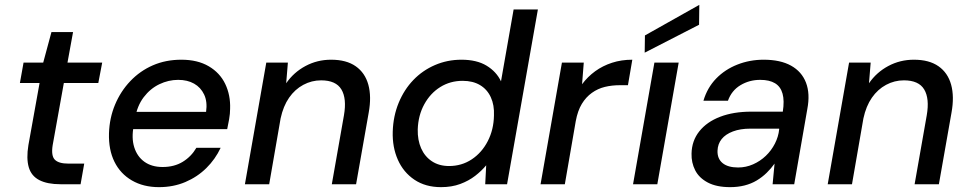

<svg xmlns="http://www.w3.org/2000/svg" viewBox="-20 -759 3992 791"><path d="M229 0Q175 0 142 -17Q109 -34 98.5 -70Q88 -106 97 -161L143 -417H62L77 -501H158L192 -627H281L258 -501H401L385 -417H243L197 -161Q190 -117 206 -101Q222 -85 261 -85H327L312 0Z M635 12Q571 12 523.5 -15.5Q476 -43 451.5 -92.5Q427 -142 429 -210Q431 -273 454 -328Q477 -383 517 -425Q557 -467 610 -490Q663 -513 727 -513Q794 -513 840 -486Q886 -459 908 -413Q930 -367 928 -311Q928 -291 924 -268Q920 -245 916 -227H504L516 -298H829Q835 -340 821 -369.5Q807 -399 779.5 -414.5Q752 -430 714 -430Q674 -430 636.5 -412Q599 -394 572 -358.5Q545 -323 536 -270L531 -241Q521 -191 533 -152.5Q545 -114 575 -92.5Q605 -71 650 -71Q698 -71 733 -92.5Q768 -114 789 -150H889Q867 -103 830 -66.5Q793 -30 743.5 -9Q694 12 635 12Z M989 0 1077 -501H1166L1159 -416Q1190 -461 1238.5 -487Q1287 -513 1344 -513Q1407 -513 1445.5 -486Q1484 -459 1497.5 -410Q1511 -361 1499 -295L1447 0H1347L1397 -284Q1409 -353 1386.5 -390.5Q1364 -428 1303 -428Q1264 -428 1229.5 -409.5Q1195 -391 1171 -356.5Q1147 -322 1136 -271L1089 0Z M1797 12Q1733 12 1687.5 -18.5Q1642 -49 1619 -101Q1596 -153 1598 -217Q1600 -281 1622.5 -335.5Q1645 -390 1683 -429.5Q1721 -469 1772 -491Q1823 -513 1881 -513Q1944 -513 1984.5 -488.5Q2025 -464 2044 -424L2096 -720H2196L2069 0H1979L1983 -78Q1964 -55 1937.5 -34.5Q1911 -14 1876 -1Q1841 12 1797 12ZM1830 -75Q1882 -75 1923.5 -102.5Q1965 -130 1989.5 -177.5Q2014 -225 2015 -283Q2017 -326 2002 -358.5Q1987 -391 1957.5 -408.5Q1928 -426 1886 -426Q1835 -426 1794 -400.5Q1753 -375 1728 -329.5Q1703 -284 1701 -226Q1700 -182 1715 -148Q1730 -114 1759.5 -94.5Q1789 -75 1830 -75Z M2207 0 2295 -501H2385L2378 -412Q2401 -443 2432 -465.5Q2463 -488 2501.5 -500.5Q2540 -513 2585 -513L2567 -408H2534Q2501 -408 2472 -401Q2443 -394 2418.5 -376.5Q2394 -359 2377 -331Q2360 -303 2352 -260L2307 0Z M2588 0 2676 -501H2776L2688 0ZM2636 -542 2637 -613 2861 -739 2860 -657Z M2988 12Q2932 12 2896 -7Q2860 -26 2844 -57.5Q2828 -89 2829 -126Q2830 -179 2861 -218Q2892 -257 2947 -278Q3002 -299 3075 -299H3205Q3212 -344 3204 -373Q3196 -402 3173 -416Q3150 -430 3112 -430Q3067 -430 3030.5 -408Q2994 -386 2979 -344H2878Q2894 -398 2930.5 -435.5Q2967 -473 3018 -493Q3069 -513 3126 -513Q3195 -513 3239 -488.5Q3283 -464 3300.5 -418.5Q3318 -373 3306 -310L3252 0H3163L3171 -85Q3157 -65 3138.5 -47Q3120 -29 3097.5 -15.5Q3075 -2 3047.5 5Q3020 12 2988 12ZM3021 -69Q3053 -69 3082.5 -82Q3112 -95 3135 -117Q3158 -139 3172.5 -167.5Q3187 -196 3190 -226V-229H3071Q3030 -229 2999.5 -217.5Q2969 -206 2953 -186Q2937 -166 2936 -138Q2935 -105 2957 -87Q2979 -69 3021 -69Z M3390 0 3478 -501H3567L3560 -416Q3591 -461 3639.5 -487Q3688 -513 3745 -513Q3808 -513 3846.5 -486Q3885 -459 3898.5 -410Q3912 -361 3900 -295L3848 0H3748L3798 -284Q3810 -353 3787.5 -390.5Q3765 -428 3704 -428Q3665 -428 3630.5 -409.5Q3596 -391 3572 -356.5Q3548 -322 3537 -271L3490 0Z"/></svg>

Font: DM Sans 17pt Medium
Style: Italic
Weight: 500
Italic angle: -10°
Version: Version 4.004;gftools[0.9.30]